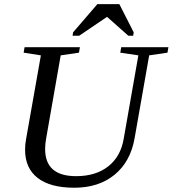

<svg xmlns="http://www.w3.org/2000/svg" viewBox="-20 -878 816 908"><path d="M634.3 -616.2 548.8 -628.9 553.2 -654.8H776.4L772 -628.9L685.5 -616.2L616.7 -225.1Q597.2 -113.3 522 -51.8Q446.8 9.8 331.5 9.8Q217.8 9.8 158.2 -36.4Q98.6 -82.5 98.6 -169.9Q98.6 -196.8 103.5 -221.2L173.3 -616.2L91.8 -628.9L96.2 -654.8H357.9L353.5 -628.9L267.1 -616.2L198.2 -223.1Q193.4 -196.8 193.4 -173.3Q193.4 -44.9 339.8 -44.9Q433.1 -44.9 491.9 -91.3Q550.8 -137.7 564.9 -221.2ZM323.2 -709 325.7 -725.1 440.4 -858.4H544.4L612.3 -725.1L609.9 -709H586.9L486.3 -798.3L354.5 -709Z"/></svg>

Font: Liberation Serif
Style: Italic
Weight: 400
Italic angle: -16.333°
Designer: Steve Matteson
Foundry: Ascender Corporation
Version: Version 2.1.5